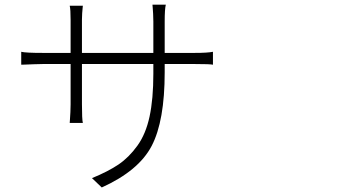

<svg xmlns="http://www.w3.org/2000/svg" viewBox="-20 -787 1540 843"><path d="M703.1 -554.7H835Q890.6 -554.7 915 -559.6V-502.9Q903.3 -505.9 835 -505.9H703.1V-469.7Q703.1 -255.9 646 -146.5Q588.9 -37.1 426.8 36.1L383.8 -4.9Q455.1 -34.2 500.5 -64.9Q545.9 -95.7 583 -147Q620.1 -198.2 636.7 -275.4Q653.3 -352.5 653.3 -462.9V-505.9H339.8V-329.1Q339.8 -262.7 343.8 -247.1H286.1Q286.1 -248 287.1 -261.7Q288.1 -275.4 289.1 -294.9Q290 -314.5 290 -329.1V-505.9H168Q150.4 -505.9 127.9 -504.9Q105.5 -503.9 89.8 -503.4Q74.2 -502.9 73.2 -502.9V-559.6Q92.8 -554.7 168 -554.7H290V-700.2Q290 -746.1 286.1 -761.7H343.8Q343.8 -760.7 342.8 -752Q341.8 -743.2 340.8 -729Q339.8 -714.8 339.8 -701.2V-554.7H653.3V-692.4Q653.3 -709 652.3 -726.6Q651.4 -744.1 650.4 -754.9Q649.4 -765.6 649.4 -766.6H708Q703.1 -747.1 703.1 -692.4Z"/></svg>

Font: Bpmf Zihi Sans Light
Style: Light
Weight: 300
Foundry: But Ko
Version: Version 1.320